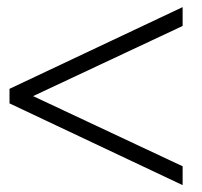

<svg xmlns="http://www.w3.org/2000/svg" viewBox="-20 -654 581 551"><path d="M504.1 -176.8 75 -378.2 504.1 -579.5V-633.6L7.3 -399.1V-357.3L504.1 -122.7Z"/></svg>

Font: Spartan MB
Style: Regular
Weight: 212
Designer: Matt Bailey, Mirko Velimirovic
Foundry: Matt Bailey
Version: Version 1.005